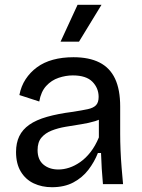

<svg xmlns="http://www.w3.org/2000/svg" viewBox="-20 -769 595 802"><path d="M197 13Q155 13 121 -3Q87 -19 67 -52Q47 -85 47 -134Q47 -172 60.5 -200Q74 -228 102.5 -248Q131 -268 176.5 -281Q222 -294 285 -302Q323 -308 346.5 -313Q370 -318 381 -329.5Q392 -341 392 -364Q392 -401 366 -427.5Q340 -454 284 -454Q255 -454 225 -444Q195 -434 173 -410Q151 -386 144 -345L61 -372Q68 -409 87 -438Q106 -467 134.5 -488Q163 -509 201.5 -519.5Q240 -530 287 -530Q352 -530 395.5 -508Q439 -486 460.5 -440.5Q482 -395 482 -324V-210Q482 -178 483.5 -141.5Q485 -105 488 -68.5Q491 -32 494 0H410Q407 -32 405 -64.5Q403 -97 402 -130H389Q374 -92 349 -59.5Q324 -27 286.5 -7Q249 13 197 13ZM224 -61Q246 -61 269 -68.5Q292 -76 315 -92Q338 -108 358 -133.5Q378 -159 393 -195V-291L420 -287Q404 -271 377.5 -263Q351 -255 319 -250Q287 -245 254.5 -239.5Q222 -234 195.5 -223.5Q169 -213 153 -194Q137 -175 137 -142Q137 -102 161.5 -81.5Q186 -61 224 -61ZM310 -595H233L304 -749H404Z"/></svg>

Font: Bricolage Grotesque 17pt
Style: Regular
Weight: 400
Version: Version 1.001;gftools[0.9.33.dev8+g029e19f]